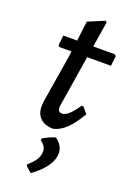

<svg xmlns="http://www.w3.org/2000/svg" viewBox="-161 -652 659 965"><g transform="rotate(20 169.0 -169.5)"><path d="M167 7Q122 7 97 -16.5Q72 -40 73 -83L75 -108L116 -359L120 -390H54L48 -397L54 -451H128L141 -557L229 -594L236 -587L214 -451H330L337 -443L331 -390H204L161 -122L159 -106Q159 -80 182 -80Q214 -80 261 -151H271L298 -118Q263 -60 233.5 -31.5Q204 -3 167 7ZM194 43Q235 72 235 113Q235 184 136 255L105 227V219Q158 175 158 132Q158 104 128 82V73Q158 54 194 43Z"/></g></svg>

Font: Alegreya Sans SC Medium
Style: Italic
Weight: 500
Italic angle: -7°
Designer: Juan Pablo del Peral
Foundry: Huerta Tipografica
Version: Version 2.007